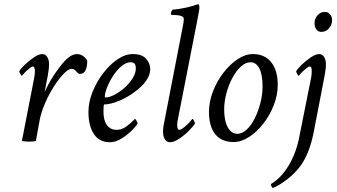

<svg xmlns="http://www.w3.org/2000/svg" viewBox="-20 -689 1644 938"><path d="M123 2.9Q104.5 2.9 86.9 0L145.5 -300.8Q152.3 -335.9 149.9 -350.1Q147.5 -364.3 140.6 -364.3Q136.7 -364.3 130.4 -359.9Q124 -355.5 116.2 -348.6Q103.5 -337.9 95.2 -328.1Q86.9 -318.4 86.9 -318.4Q85 -318.4 79.6 -327.6Q74.2 -336.9 74.2 -340.8Q82 -354.5 102.5 -374Q123 -393.6 146.5 -409.2Q169.9 -424.8 186.5 -424.8Q202.1 -424.8 210.9 -410.6Q219.7 -396.5 219.7 -374Q219.7 -353.5 213.9 -322.3L198.2 -240.2Q210.9 -268.6 229 -299.3Q247.1 -330.1 271.5 -361.3Q318.4 -424.8 355.5 -424.8Q385.7 -424.8 406.2 -393.6Q406.2 -328.1 371.1 -328.1Q363.3 -328.1 357.9 -334.5Q352.5 -340.8 346.2 -346.7Q339.8 -352.5 329.1 -352.5Q314.5 -352.5 291.5 -329.1Q268.6 -305.7 244.1 -267.6Q219.7 -229.5 200.7 -186Q181.6 -142.6 173.8 -102.5L155.3 0Q139.6 2.9 123 2.9Z M516.6 5.9Q465.8 5.9 439 -33.7Q412.1 -73.2 412.1 -142.6Q412.1 -189.5 431.6 -238.8Q451.2 -288.1 483.4 -330.6Q515.6 -373 553.7 -398.9Q591.8 -424.8 628.9 -424.8Q673.8 -424.8 693.8 -401.9Q713.9 -378.9 713.9 -351.6Q713.9 -309.6 669.9 -266.6Q640.6 -239.3 606.9 -219.2Q573.2 -199.2 542 -189Q510.7 -178.7 489.3 -178.7Q485.4 -178.7 485.4 -144.5Q485.4 -100.6 502.4 -77.6Q519.5 -54.7 548.8 -54.7Q575.2 -54.7 596.2 -70.3Q617.2 -85.9 636.7 -105.5L639.6 -108.4Q641.6 -108.4 647 -99.1Q652.3 -89.8 652.3 -85.9Q643.6 -70.3 621.1 -48.8Q598.6 -27.3 571.3 -10.7Q543.9 5.9 516.6 5.9ZM496.1 -212.9Q513.7 -212.9 538.6 -225.6Q563.5 -238.3 587.4 -259.3Q611.3 -280.3 627.4 -305.7Q643.6 -331.1 643.6 -355.5Q643.6 -384.8 619.1 -384.8Q595.7 -384.8 573.2 -365.7Q550.8 -346.7 532.7 -318.8Q514.6 -291 503.4 -262.7Q492.2 -234.4 492.2 -216.8Q492.2 -212.9 496.1 -212.9Z M809.6 5.9Q794.9 5.9 785.6 -8.3Q776.4 -22.5 776.4 -44.9Q776.4 -52.7 777.8 -65.9Q779.3 -79.1 783.2 -96.7L875 -570.3Q877.9 -585 877.9 -597.7Q877.9 -616.2 818.4 -616.2Q815.4 -616.2 815.4 -622.1Q815.4 -633.8 823.2 -641.6Q856.4 -644.5 887.7 -651.4Q918.9 -658.2 948.2 -668.9Q954.1 -666 954.1 -650.4Q954.1 -644.5 950.7 -626.5Q947.3 -608.4 941.4 -577.1L848.6 -103.5Q845.7 -91.8 845.7 -79.1Q845.7 -54.7 855.5 -54.7Q861.3 -54.7 869.6 -60.1Q877.9 -65.4 886.7 -73.2Q901.4 -85.9 910.6 -97.2Q919.9 -108.4 919.9 -108.4Q922.9 -108.4 927.7 -99.1Q932.6 -89.8 932.6 -85.9Q924.8 -72.3 902.8 -50.3Q880.9 -28.3 855.5 -11.2Q830.1 5.9 809.6 5.9Z M1121.1 4.9Q1062.5 4.9 1031.7 -33.2Q1001 -71.3 1001 -141.6Q1001 -192.4 1020.5 -242.7Q1040 -293 1071.8 -334Q1103.5 -375 1141.1 -399.9Q1178.7 -424.8 1215.8 -424.8Q1273.4 -424.8 1305.2 -384.8Q1336.9 -344.7 1336.9 -274.4Q1336.9 -224.6 1317.4 -174.8Q1297.9 -125 1266.1 -84.5Q1234.4 -43.9 1196.3 -19.5Q1158.2 4.9 1121.1 4.9ZM1138.7 -35.2Q1163.1 -35.2 1185.5 -56.2Q1208 -77.1 1225.1 -111.8Q1242.2 -146.5 1252.4 -187Q1262.7 -227.5 1262.7 -266.6Q1262.7 -324.2 1247.1 -354.5Q1231.4 -384.8 1204.1 -384.8Q1179.7 -384.8 1156.7 -363.8Q1133.8 -342.8 1115.2 -308.1Q1096.7 -273.4 1085.9 -232.9Q1075.2 -192.4 1075.2 -154.3Q1075.2 -97.7 1093.3 -66.4Q1111.3 -35.2 1138.7 -35.2Z M1567.4 -630.9Q1582 -630.9 1592.3 -619.1Q1602.5 -607.4 1602.5 -591.8Q1602.5 -568.4 1587.4 -550.8Q1572.3 -533.2 1549.8 -533.2Q1534.2 -533.2 1525.4 -545.4Q1516.6 -557.6 1516.6 -575.2Q1516.6 -597.7 1531.2 -614.3Q1545.9 -630.9 1567.4 -630.9ZM1539.1 -424.8Q1554.7 -424.8 1563.5 -410.6Q1572.3 -396.5 1572.3 -374Q1572.3 -354.5 1566.4 -322.3L1512.7 -43.9Q1492.2 60.5 1448.2 121.1Q1420.9 158.2 1381.8 188Q1342.8 217.8 1312.5 229.5Q1303.7 221.7 1303.7 210Q1352.5 181.6 1389.6 120.6Q1426.8 59.6 1442.4 -21.5L1497.1 -294.9Q1502 -317.4 1502.4 -328.1Q1502.9 -338.9 1502.9 -343.8Q1502.9 -364.3 1493.2 -364.3Q1489.3 -364.3 1482.9 -359.9Q1476.6 -355.5 1468.8 -348.6Q1456.1 -337.9 1447.8 -328.1Q1439.5 -318.4 1439.5 -318.4Q1437.5 -318.4 1432.1 -327.6Q1426.8 -336.9 1426.8 -340.8Q1434.6 -354.5 1455.1 -374Q1475.6 -393.6 1499 -409.2Q1522.5 -424.8 1539.1 -424.8Z"/></svg>

Font: Crimson Text
Style: Italic
Weight: 400
Italic angle: -11°
Designer: Sebastian Kosch
Foundry: Sebastian Kosch
Version: Version 1.100; ttfautohint (v1.8.4)